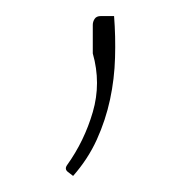

<svg xmlns="http://www.w3.org/2000/svg" viewBox="-20 -142 230 239"><path d="M122 -122Q124 -96.5 123.2 -70.2Q122.5 -44 117 -18.2Q111.5 7.5 100.5 31.8Q89.5 56 71 77L64.5 72Q60 68.5 63.5 63.5Q85 33.5 95.5 -2.5Q106 -38.5 95.5 -75.5V-111Q95.5 -115 97.8 -118.5Q100 -122 105.5 -122Z"/></svg>

Font: Lato 2
Style: Regular
Weight: 200
Designer: Lukasz Dziedzic with Adam Twardoch and Botio Nikoltchev
Foundry: tyPoland Lukasz Dziedzic
Version: Version 2.015; 2015-08-06; http://www.latofonts.com/